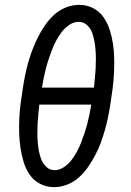

<svg xmlns="http://www.w3.org/2000/svg" viewBox="-20 -763 540 791"><path d="M203 8Q172 8 145.5 -5.5Q119 -19 102.5 -43Q86 -67 77.5 -95Q69 -123 64.5 -153Q60 -183 59 -213.5Q58 -244 59.5 -275Q61 -306 65 -337Q69 -368 74 -399Q78 -426 83.5 -453Q89 -480 96.5 -506.5Q104 -533 114 -559Q124 -585 136.5 -610Q149 -635 165.5 -659Q182 -683 203.5 -702.5Q225 -722 252 -732.5Q279 -743 306 -743Q337 -743 363.5 -729.5Q390 -716 406.5 -692Q423 -668 432 -640Q441 -612 445.5 -582Q450 -552 450.5 -521.5Q451 -491 449.5 -460Q448 -429 444 -398Q440 -367 435 -336Q431 -309 425.5 -282Q420 -255 412.5 -228.5Q405 -202 395.5 -176Q386 -150 373 -125Q360 -100 343.5 -76Q327 -52 305.5 -32.5Q284 -13 257 -2.5Q230 8 203 8ZM367 -402Q369 -422 371 -441.5Q373 -461 374 -480.5Q375 -500 375 -519.5Q375 -539 373.5 -558Q372 -577 368.5 -595.5Q365 -614 358.5 -631Q352 -648 337.5 -660.5Q323 -673 304 -673Q284 -673 265.5 -660.5Q247 -648 234.5 -631.5Q222 -615 212 -596.5Q202 -578 194.5 -558.5Q187 -539 180.5 -519.5Q174 -500 169 -480.5Q164 -461 160 -441.5Q156 -422 153 -402ZM205 -62Q225 -62 243.5 -74.5Q262 -87 274.5 -103.5Q287 -120 297 -138.5Q307 -157 314.5 -176.5Q322 -196 328.5 -215.5Q335 -235 340 -254.5Q345 -274 349 -293.5Q353 -313 356 -332H142Q140 -313 138 -293.5Q136 -274 135 -254.5Q134 -235 134 -215.5Q134 -196 135.5 -177Q137 -158 140.5 -139.5Q144 -121 151 -104Q158 -87 172 -74.5Q186 -62 205 -62Z"/></svg>

Font: Iosevka SS04 Oblique
Style: Regular
Weight: 400
Italic angle: -9°
Monospace: yes
Designer: Belleve Invis
Foundry: Belleve Invis
Version: Version 19.0.0; ttfautohint (v1.8.4)